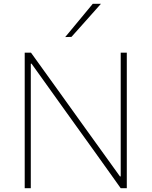

<svg xmlns="http://www.w3.org/2000/svg" viewBox="-20 -990 797 1010"><path d="M110 0V-713H143Q217.5 -609.5 288 -511.5Q358 -413.5 426 -319L611 -62H615V-713H647V0H615Q553 -87 484 -183.5Q414.5 -280 331 -396.5L146 -655H142V0ZM323 -795Q360 -839.5 396 -883Q432 -926.5 468 -970H511Q472 -926 433.5 -882.8Q395 -839.5 356 -796Z"/></svg>

Font: Heraclito Thin
Style: Regular
Weight: 100
Designer: Kostas Bartsokas (font) & Cristiano Sobral (main changes)
Foundry: Kostas Bartsokas (font) & Cristiano Sobral (main changes)
Version: Version 1.00;July 8, 2020;FontCreator 13.0.0.2655 64-bit